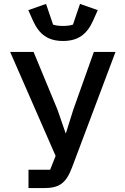

<svg xmlns="http://www.w3.org/2000/svg" viewBox="-20 -964 640 984"><path d="M126 0H203C282 0 318 -22 350 -108L572 -698H461L356 -403L318 -282H316L275 -401L152 -698H32L265 -165L237 -94H126ZM303 -754C380 -754 425 -788 456 -856L481 -912L390 -944L354 -838C342 -833 319 -831 303 -831C287 -831 264 -833 252 -838L216 -944L125 -912L150 -856C181 -788 226 -754 303 -754Z"/></svg>

Font: IBM Plex Mono Medm
Style: Regular
Weight: 500
Monospace: yes
Designer: Mike Abbink, Paul van der Laan, Pieter van Rosmalen
Foundry: Bold Monday
Version: Version 2.004